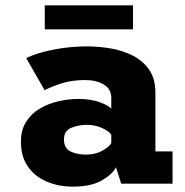

<svg xmlns="http://www.w3.org/2000/svg" viewBox="-20 -685 690 716"><path d="M252.5 11Q198 11 153.8 -8Q109.5 -27 83.8 -64.2Q58 -101.5 58 -156.5Q58 -200 77.2 -230.5Q96.5 -261 128 -279.8Q159.5 -298.5 197.2 -307.2Q235 -316 271.5 -316Q319 -316 351.5 -304Q384 -292 395 -280V-320.5Q395 -353 367 -369.8Q339 -386.5 297 -386.5Q248 -386.5 208.5 -373.8Q169 -361 146.5 -348.5L78 -468Q97 -478.5 132.5 -488.8Q168 -499 212.8 -505.5Q257.5 -512 305.5 -512Q349 -512 393.8 -504.2Q438.5 -496.5 476 -477.2Q513.5 -458 536.5 -424.5Q559.5 -391 559.5 -339.5V-120.5H623.5V0H432L412.5 -61.5Q401.5 -37 361 -13Q320.5 11 252.5 11ZM301.5 -108.5Q336 -108.5 362 -123.2Q388 -138 395 -151.5V-182.5Q387.5 -195.5 361 -207.5Q334.5 -219.5 304 -219.5Q272.5 -219.5 245.5 -208.2Q218.5 -197 218.5 -165Q218.5 -132.5 242.5 -120.5Q266.5 -108.5 301.5 -108.5ZM147 -575.5V-665H476V-575.5Z"/></svg>

Font: Trispace
Style: Bold
Weight: 700
Designer: Tyler Finck
Foundry: Etcetera Type Company
Version: Version 1.210; ttfautohint (v1.8.3)